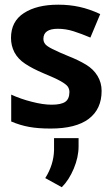

<svg xmlns="http://www.w3.org/2000/svg" viewBox="-20 -533 468 810"><path d="M408.7 -149.4Q408.7 -72.8 354.5 -31.7Q300.3 9.3 193.8 9.3H193.4H192.9Q140.6 9.3 103 2.4Q64.9 -4.4 27.3 -20.5V-133.8Q67.9 -115.2 114.7 -103.5Q161.6 -91.3 197.8 -91.3H198.2Q237.8 -91.3 255.4 -103.5Q272.5 -115.2 272.9 -144.5Q272.9 -157.2 266.1 -167.5Q258.8 -177.7 235.8 -190.7Q212.9 -203.6 164.1 -223.6Q115.7 -244.1 85.9 -264.2Q56.2 -283.7 41 -312Q26.4 -340.3 26.4 -373Q26.4 -442.9 81.1 -478Q135.3 -513.2 225.1 -513.2H225.6Q226.1 -513.2 226.6 -513.2Q273.4 -513.2 315.4 -503.9Q357.9 -494.6 402.8 -473.6L361.3 -374.5Q324.7 -390.1 291 -400.9Q257.8 -411.6 224.1 -411.6Q163.1 -411.6 163.1 -369.1Q163.1 -356.4 170.9 -346.7Q178.7 -337.4 201.2 -326.2Q231.9 -311 268.1 -296.4Q311.5 -279.3 342.8 -260.3Q374.5 -241.2 391.6 -212.4Q408.7 -184.1 408.7 -149.4ZM240.7 256.8 170.9 218.3Q206.5 162.1 208 100.1V49.8H311.5V84.5Q311.5 129.9 291.3 178.2Q271 226.6 240.7 256.8Z"/></svg>

Font: MAUL Bold
Style: Bold
Weight: 700
Designer: MAUL
Version: Version 1.0; 2020; ttfautohint (v1.8.3)